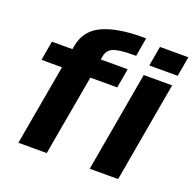

<svg xmlns="http://www.w3.org/2000/svg" viewBox="-136 -929 1081 1069"><g transform="rotate(20 404.5 -394.5)"><path d="M81.8 0H249.7L334.3 -477.8H493.5L513.8 -592.7H354.1L358.1 -613.1Q365 -653 401.2 -666Q437.3 -679 515.9 -679H532.4L551.5 -789.5H530.8Q381.7 -789.5 294.4 -749.3Q207.1 -709.1 190.2 -613.6L186.1 -592.7H64.9L44.6 -477.8H166.3ZM504.5 0H672.8L777 -593H608.7ZM640.2 -771 619.4 -653.7H787.7L808.5 -771Z"/></g></svg>

Font: Anybody Thin
Style: Italic
Weight: 100
Italic angle: -10°
Designer: Tyler Finck
Foundry: Etcetera Type Company
Version: Version 1.114;gftools[0.9.25]